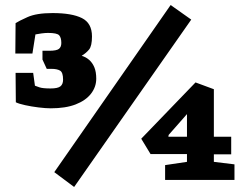

<svg xmlns="http://www.w3.org/2000/svg" viewBox="-20 -716 967 764"><path d="M182 -285Q162 -285 133.5 -288.5Q105 -292 80 -297.5Q55 -303 43 -309L42 -426H112L119 -375Q124 -373 137 -368.5Q150 -364 181 -364Q210 -364 220.5 -372.5Q231 -381 231 -399Q231 -428 219 -435Q207 -442 185 -442H166L149 -479V-514H176Q205 -514 214.5 -521.5Q224 -529 224 -545Q224 -566 215.5 -575.5Q207 -585 171 -585Q160 -585 145 -583Q130 -581 121 -579L109 -503H41L42 -624Q54 -632 89.5 -648Q125 -664 189 -664Q266 -664 306 -644Q346 -624 346 -571Q346 -533 334.5 -519Q323 -505 305 -494Q322 -489 335 -477.5Q348 -466 355.5 -448Q363 -430 363 -403Q363 -370 342 -343Q321 -316 281 -300.5Q241 -285 182 -285ZM275 28 196 -31 659 -696 741 -638ZM637 0V-59L724 -72V-103H579L542 -164L758 -388L831 -361V-172H900V-102H831V-72L913 -62V0ZM650 -172H724V-262L651 -179Z"/></svg>

Font: Faustina ExtraBold
Style: Regular
Weight: 800
Designer: Alfonso Garcia
Foundry: http://www.omnibus-type.com
Version: Version 1.200